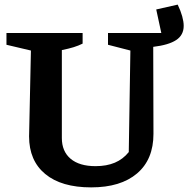

<svg xmlns="http://www.w3.org/2000/svg" viewBox="-20 -801 816 832"><path d="M750 -781Q763 -754 769.5 -730.5Q776 -707 776 -689Q776 -649 743.5 -627.5Q711 -606 644 -598L645 -221Q645 -110 574 -49.5Q503 11 375 11Q246 11 176 -47Q106 -105 106 -210L114 -582L8 -607V-658H338V-612Q320 -603 299 -596.5Q278 -590 248 -584V-203Q248 -145 286 -113Q324 -81 394 -81Q442 -81 477.5 -96Q513 -111 538 -142L545 -582L448 -607V-658H679L657 -760Z"/></svg>

Font: Piazzolla 24pt
Style: Bold
Weight: 700
Designer: Juan Pablo del Peral
Foundry: Huerta Tipografica
Version: Version 2.005